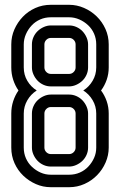

<svg xmlns="http://www.w3.org/2000/svg" viewBox="-20 -780 500 800"><path d="M192 -622Q181 -622 173 -614Q165 -606 165 -595V-499Q165 -488 173 -480Q181 -472 192 -472H268Q279 -472 287 -480Q295 -488 295 -499V-595Q295 -606 287 -614Q279 -622 268 -622ZM268 -138Q279 -138 287 -146Q295 -154 295 -165V-307Q295 -318 287 -326Q279 -334 268 -334H192Q181 -334 173 -326Q165 -318 165 -307V-165Q165 -154 173 -146Q181 -138 192 -138ZM268 -674Q284 -674 298.5 -667.5Q313 -661 323.5 -650Q334 -639 340.5 -624.5Q347 -610 347 -595V-499Q347 -483 340.5 -468.5Q334 -454 323 -443.5Q312 -433 297.5 -426.5Q283 -420 268 -420H192Q176 -420 161.5 -426.5Q147 -433 136.5 -444Q126 -455 119.5 -469.5Q113 -484 113 -499V-595Q113 -611 119.5 -625.5Q126 -640 137 -650.5Q148 -661 162.5 -667.5Q177 -674 192 -674ZM192 -86Q176 -86 161.5 -92.5Q147 -99 136.5 -110Q126 -121 119.5 -135.5Q113 -150 113 -165V-307Q113 -323 119.5 -337.5Q126 -352 137 -362.5Q148 -373 162.5 -379.5Q177 -386 192 -386H268Q284 -386 298.5 -379.5Q313 -373 323.5 -362Q334 -351 340.5 -336.5Q347 -322 347 -307V-165Q347 -149 340.5 -134.5Q334 -120 323 -109.5Q312 -99 297.5 -92.5Q283 -86 268 -86ZM192 0Q159 0 129.5 -13Q100 -26 77 -48Q54 -70 40.5 -100Q27 -130 27 -165V-307Q27 -334 35 -358.5Q43 -383 57 -403Q43 -423 35 -447.5Q27 -472 27 -499V-595Q27 -628 40 -657.5Q53 -687 75 -710Q97 -733 127 -746.5Q157 -760 192 -760H268Q300 -760 330 -747Q360 -734 383 -711.5Q406 -689 419.5 -659Q433 -629 433 -595V-499Q433 -472 424.5 -447.5Q416 -423 401 -403Q416 -383 424.5 -358.5Q433 -334 433 -307V-165Q433 -133 420 -103Q407 -73 384.5 -50Q362 -27 332 -13.5Q302 0 268 0ZM268 -52Q292 -52 312.5 -61Q333 -70 348 -86Q363 -102 372 -122Q381 -142 381 -165V-307Q381 -337 366 -362.5Q351 -388 327 -403Q351 -418 366 -443.5Q381 -469 381 -499V-595Q381 -619 372 -639.5Q363 -660 347 -675Q331 -690 310.5 -699Q290 -708 268 -708H192Q168 -708 147.5 -699Q127 -690 112 -674Q97 -658 88 -637.5Q79 -617 79 -595V-499Q79 -468 94 -443Q109 -418 133 -403Q108 -387 93.5 -361.5Q79 -336 79 -307V-165Q79 -141 88 -120.5Q97 -100 113 -85Q129 -70 149 -61Q169 -52 192 -52Z"/></svg>

Font: Aurach Bi
Style: Regular
Weight: 400
Designer: Peter Wiegel
Foundry: Peter Wiegel
Version: Version 1.002